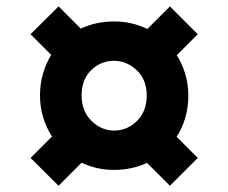

<svg xmlns="http://www.w3.org/2000/svg" viewBox="-20 -674 714 600"><path d="M163 -93.5 75.5 -180.5 142.5 -247.5Q124.5 -275 114.8 -307.5Q105 -340 105 -375.5Q105 -411.5 114.2 -443.5Q123.5 -475.5 140 -502.5L75.5 -567L163 -654L232.5 -584.5Q280.5 -607 336.5 -607Q392 -607 440.5 -583.5L511 -654L598 -567L532.5 -501.5Q549.5 -474.5 559 -442.5Q568.5 -410.5 568.5 -375.5Q568.5 -303.5 532 -246.5L598 -180.5L511 -93.5L439.5 -165Q392 -143 336.5 -143Q282.5 -143 235 -165.5ZM336.5 -266Q377.5 -266 408 -296Q438.5 -326 438.5 -375.5Q438.5 -425.5 407 -454.8Q375.5 -484 336.5 -484Q295 -484 265 -454.8Q235 -425.5 235 -375.5Q235 -326.5 266 -296.2Q297 -266 336.5 -266Z"/></svg>

Font: Spline Sans
Style: Bold
Weight: 700
Designer: Eben Sorkin, Mirko Velimirovic
Foundry: Sorkin Type
Version: Version 1.000; ttfautohint (v1.8.3)